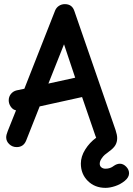

<svg xmlns="http://www.w3.org/2000/svg" viewBox="-20 -702 641 924"><path d="M557.1 85.9Q573.2 85.9 587.2 100.1Q601.1 114.3 601.1 131.8Q601.1 151.4 580.6 168.2Q560.1 185.1 534.4 193.6Q508.8 202.1 487.8 202.1Q436.5 202.1 402.8 168.9Q369.1 135.7 369.1 85Q369.1 51.3 390.1 17.6Q411.1 -16.1 442.9 -39.1Q441.4 -41 439 -48.8L375 -234.9L170.9 -189.9L106 -25.9Q93.3 5.9 60.1 5.9Q39.6 5.9 24.7 -8.1Q9.8 -22 9.8 -41Q9.8 -52.7 17.1 -70.8L57.1 -170.9L50.8 -172.9Q39.6 -176.8 30.8 -190.2Q22 -203.6 22 -219.2Q22 -236.8 32.7 -250Q43.5 -263.2 60.1 -267.1L97.2 -274.9L245.1 -650.9Q251 -665.5 263.7 -673.8Q276.4 -682.1 292 -682.1Q327.1 -682.1 337.9 -648.9L536.1 -76.2Q543.9 -53.2 543.9 -37.1Q543.9 -18.6 535.4 -3.7Q526.9 11.2 504.9 26.9Q491.2 37.1 483.9 43.2Q476.6 49.3 468.3 61.8Q460 74.2 460 85.9Q460 97.2 468 103.5Q476.1 109.9 487.8 109.9Q510.7 109.9 527.8 96.2Q542.5 85.9 557.1 85.9ZM212.9 -299.8 341.8 -328.1 288.1 -488.8Z"/></svg>

Font: Comic Neue
Style: Bold
Weight: 700
Designer: Craig Rozynski
Foundry: Craig Rozynski
Version: Version 2.003;hotconv 1.0.109;makeotfexe 2.5.65596